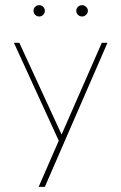

<svg xmlns="http://www.w3.org/2000/svg" viewBox="-20 -544 471 745"><path d="M130 181 208 2 34 -378H55L219 -22L375 -378H397L154 181ZM110 -502Q110 -511 116.5 -517.5Q123 -524 132 -524Q141 -524 147.5 -517.5Q154 -511 154 -502Q154 -493 147.5 -486.5Q141 -480 132 -480Q123 -480 116.5 -486.5Q110 -493 110 -502ZM276 -502Q276 -511 282.5 -517.5Q289 -524 299 -524Q307 -524 314 -517.5Q321 -511 321 -502Q321 -493 314 -486.5Q307 -480 299 -480Q289 -480 282.5 -486.5Q276 -493 276 -502Z"/></svg>

Font: Synthetic Thin
Style: Regular
Weight: 100
Designer: Santiago Orozco
Foundry: Typemade
Version: Version 2.000; ttfautohint (v1.8.4.7-5d5b)